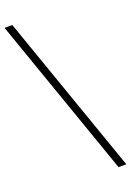

<svg xmlns="http://www.w3.org/2000/svg" viewBox="-208 -904 727 1065"><g transform="rotate(-20 155.0 -371.0)"><path d="M343 100 13 -842H-33L297 100Z"/></g></svg>

Font: Chess Sans Light
Style: Regular
Weight: 300
Designer: Wolf Bōese
Foundry: Wolf Bōese
Version: Version 7.223;Glyphs 3.3 (3306)